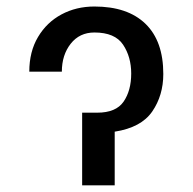

<svg xmlns="http://www.w3.org/2000/svg" viewBox="-20 -558 580 578"><path d="M68.2 -342.3Q68.2 -402.7 94.5 -446.7Q120.7 -490.8 165.1 -514.6Q209.5 -538.4 264.2 -538.4Q364.3 -538.4 418 -486.3Q471.6 -434.3 471.6 -335.2Q471.6 -271 438.4 -222.5Q405.2 -174 325.3 -161.6V0H227.3V-218.8H272.7Q329.2 -218.8 352.1 -252.1Q375 -285.5 375 -336.6Q375 -386.7 350.5 -423.5Q326 -460.2 264.2 -460.2Q219.5 -460.2 192.8 -426.3Q166.2 -392.4 166.2 -342.3Z"/></svg>

Font: Inter UI
Style: Regular
Weight: 400
Designer: Rasmus Andersson
Foundry: rsms
Version: 3.2;8d6f07862